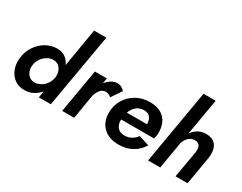

<svg xmlns="http://www.w3.org/2000/svg" viewBox="-89 -1261 2205 1752"><g transform="rotate(30 1013.5 -385.0)"><path d="M43 -230Q52 -299 88.5 -353Q125 -407 179.5 -438.5Q234 -470 296 -470Q349 -470 383.5 -444.5Q418 -419 436 -377L504 -780H633L498 0H372L383 -69Q353 -33 312 -12Q271 9 223 9Q160 9 117 -23.5Q74 -56 54 -110.5Q34 -165 43 -230ZM175 -230Q170 -195 179.5 -165Q189 -135 212 -116.5Q235 -98 270 -98Q300 -98 329 -114Q358 -130 379.5 -157.5Q401 -185 409 -220L412 -237Q417 -287 392.5 -324Q368 -361 322 -363Q287 -364 255.5 -346Q224 -328 202.5 -297.5Q181 -267 175 -230Z M935 -326Q923 -336 910.5 -343Q898 -350 881 -350Q843 -351 819.5 -321.5Q796 -292 787 -254L744 0H618L697 -460H823L813 -403Q837 -433 866.5 -452Q896 -471 929 -471Q954 -471 973.5 -460.5Q993 -450 1008 -433Z M1214 10Q1115 10 1055 -46Q995 -102 995 -200Q995 -275 1031 -336Q1067 -397 1130 -433.5Q1193 -470 1274 -470Q1373 -470 1426.5 -416.5Q1480 -363 1480 -267Q1480 -251 1477 -232.5Q1474 -214 1469 -201H1123Q1121 -151 1146 -120Q1171 -89 1222 -89Q1262 -89 1293.5 -107Q1325 -125 1346 -155L1456 -120Q1419 -59 1358 -24.5Q1297 10 1214 10ZM1263 -379Q1217 -379 1185 -352.5Q1153 -326 1137 -281H1349Q1349 -327 1328 -353Q1307 -379 1263 -379Z M1861 -280Q1866 -317 1856 -344Q1846 -371 1806 -374Q1764 -375 1736 -346.5Q1708 -318 1699 -283L1651 0H1523L1657 -780H1785L1719 -398Q1743 -432 1779 -453.5Q1815 -475 1862 -475Q1916 -475 1946 -452Q1976 -429 1986.5 -389Q1997 -349 1990 -299L1939 0H1812Z"/></g></svg>

Font: Von Semi
Style: Italic
Weight: 600
Version: Version 4.000; ttfautohint (v1.8.4.7-5d5b)